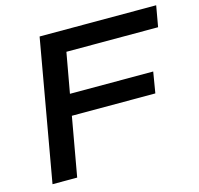

<svg xmlns="http://www.w3.org/2000/svg" viewBox="-101 -794 936 902"><g transform="rotate(-15 367.0 -343.0)"><path d="M46 0 167 -686H734L716 -584H270L235 -389H640L623 -287H217L166 0Z"/></g></svg>

Font: Archivo SemiExpanded Medium
Style: Italic
Weight: 500
Width: 6
Italic angle: -10°
Designer: Hector Gatti
Foundry: Omnibus-Type
Version: Version 2.001